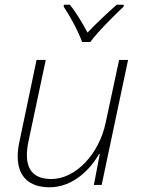

<svg xmlns="http://www.w3.org/2000/svg" viewBox="-20 -784 598 814"><path d="M328 -606H363C394 -649 463 -717 504 -756L505 -764H475C434 -729 387 -683 351 -646C331 -683 304 -730 276 -764H251L250 -756C277 -716 313 -649 328 -606ZM190 10C293 10 366 -71 400 -131H403L378 0H411L523 -530H485L428 -264C400 -130 300 -25 198 -25C131 -25 94 -57 94 -126C94 -143 96 -163 101 -186L174 -530H135L64 -191C58 -166 55 -142 55 -121C55 -35 104 10 190 10Z"/></svg>

Font: Noto Sans ExtraLight
Style: Italic
Weight: 200
Italic angle: -12°
Designer: Monotype Design Team
Foundry: Monotype Imaging Inc.
Version: Version 2.013